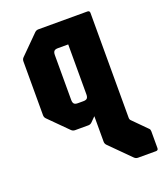

<svg xmlns="http://www.w3.org/2000/svg" viewBox="-145 -645 837 984"><g transform="rotate(-20 273.5 -153.5)"><path d="M436.5 243Q425 243 416.5 234.5L307.5 125.5Q299 117 299 105.5V-33.5L274 -8.5Q265.5 0 254 0H181.5Q170 0 161.5 -8.5L61.5 -108.5Q53.5 -116.5 53.5 -128.5V-421.5Q53.5 -433.5 61.5 -441.5L161.5 -541.5Q170 -550 181.5 -550H449Q461.5 -550 461.5 -537.5V34Q461.5 44 467.5 49.5L542 124.5Q547 129.5 547 139.5V230.5Q547 243 534.5 243ZM242.5 -125H272Q287.5 -125 293.2 -131.5Q299 -138 299 -153V-425H243Q228 -425 222 -418.5Q216 -412 216 -397V-153Q216 -138 221.8 -131.5Q227.5 -125 242.5 -125Z"/></g></svg>

Font: Jaro 24pt
Style: Regular
Weight: 400
Designer: Agyei Archer, Celine Hurka, Mirko Velimirović
Version: Version 1.000